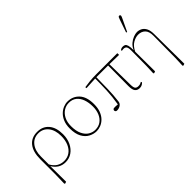

<svg xmlns="http://www.w3.org/2000/svg" viewBox="-47 -1431 2283 2283"><g transform="rotate(-45 1094.0 -290.0)"><path d="M122 -243V-111Q176 -10 282 -10Q337 -10 378.5 -39Q420 -68 443 -121.5Q466 -175 466 -246Q466 -345 419 -403Q372 -461 296 -461Q217 -461 169.5 -402Q122 -343 122 -243ZM90 182 94 21V-228Q94 -350 147 -416.5Q200 -483 297 -483Q389 -483 442.5 -420.5Q496 -358 496 -245Q496 -170 468 -111.5Q440 -53 392 -20Q344 13 283 13Q228 13 187 -13Q146 -39 120 -84L122 180L100 188Z M805 13Q755 13 707.5 -12Q660 -37 630 -92Q600 -147 600 -238Q600 -301 619.5 -347.5Q639 -394 670 -424Q701 -454 737 -468.5Q773 -483 806 -483Q895 -483 952.5 -421.5Q1010 -360 1010 -238Q1010 -170 991 -122.5Q972 -75 941.5 -45Q911 -15 875 -1Q839 13 805 13ZM805 -10Q861 -10 900 -38.5Q939 -67 959.5 -116Q980 -165 980 -225Q980 -294 961 -347Q942 -400 904 -430.5Q866 -461 809 -461Q759 -461 718.5 -434.5Q678 -408 654 -360Q630 -312 630 -246Q630 -163 655.5 -110.5Q681 -58 721 -34Q761 -10 805 -10Z M1080 -435 1078 -453Q1119 -460 1168.5 -465Q1218 -470 1274 -470H1633L1634 -441L1474 -444L1479 -90Q1480 -44 1493.5 -29.5Q1507 -15 1534 -15Q1554 -15 1566 -19.5Q1578 -24 1590 -31L1596 -18Q1588 -7 1570.5 3Q1553 13 1530 13Q1492 13 1471 -11.5Q1450 -36 1450 -100Q1451 -165 1451 -252Q1451 -339 1452 -444H1255Q1254 -344 1251.5 -246Q1249 -148 1237 -53Q1233 -23 1207.5 -6.5Q1182 10 1151 10Q1135 10 1129.5 1.5Q1124 -7 1124 -14Q1124 -30 1142 -37Q1155 -38 1170.5 -37.5Q1186 -37 1207 -35Q1226 -148 1230 -247Q1234 -346 1234 -443Z M2076 184 2081 58 2084 -310Q2085 -384 2051.5 -417.5Q2018 -451 1964 -451Q1921 -451 1874 -424Q1827 -397 1796 -332L1798 0L1776 8L1766 2L1771 -124L1773 -377Q1773 -422 1760.5 -438.5Q1748 -455 1720 -455Q1707 -455 1693 -452L1688 -464Q1693 -469 1705 -474.5Q1717 -480 1735 -480Q1754 -480 1767.5 -472Q1781 -464 1788.5 -438Q1796 -412 1796 -358Q1815 -402 1847.5 -429.5Q1880 -457 1915 -470Q1950 -483 1975 -483Q2008 -483 2037.5 -467.5Q2067 -452 2085.5 -416.5Q2104 -381 2104 -321L2108 182L2086 190ZM1881 -570 1936 -730Q1943 -750 1948 -760Q1953 -770 1964 -770Q1970 -770 1975 -766Q1980 -762 1980 -754Q1980 -747 1976.5 -739.5Q1973 -732 1964 -712L1894 -565Z"/></g></svg>

Font: Source Serif Pro ExtraLight
Style: Regular
Weight: 200
Designer: Frank Grießhammer
Foundry: Adobe Systems Incorporated
Version: Version 3.001;hotconv 1.0.111;makeotfexe 2.5.65597